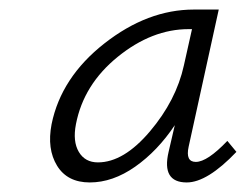

<svg xmlns="http://www.w3.org/2000/svg" viewBox="-20 -685 515 402"><path d="M456 -390 475 -367Q414 -303 371 -303Q318 -303 333 -367L346 -423Q310 -369 263 -336Q216 -303 168 -303Q121 -303 99.5 -338Q78 -373 88 -425Q108 -523 198.5 -594Q289 -665 386 -665H438L375 -378Q368 -346 390 -346Q414 -346 456 -390ZM185 -345Q239 -345 294 -410Q349 -475 365 -548L382 -624H375Q298 -624 226.5 -566Q155 -508 139 -425Q132 -389 145 -367Q158 -345 185 -345Z"/></svg>

Font: EauTest Semilight
Style: Italic
Weight: 300
Italic angle: -12°
Designer: Christian Thalmann (Catharsis Fonts)
Version: Version 0.001;PS 000.001;hotconv 1.0.88;makeotf.lib2.5.64775